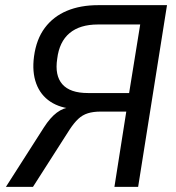

<svg xmlns="http://www.w3.org/2000/svg" viewBox="-20 -725 681 745"><path d="M3 0 150 -230Q175 -269 200.5 -288Q226 -307 254 -309H271V-302Q214 -305 175.5 -330.5Q137 -356 120.5 -401Q104 -446 112 -506Q121 -573 154 -617Q187 -661 239.5 -683Q292 -705 361 -705H628L516 0H424L470 -292H370Q342 -292 321 -285.5Q300 -279 283.5 -263.5Q267 -248 250 -222L108 0ZM321 -364H481L524 -630H360Q290 -630 250 -596.5Q210 -563 202 -497Q192 -432 222 -398Q252 -364 321 -364Z"/></svg>

Font: Nunito Sans 10pt SemiCondensed Medium
Style: Italic
Weight: 500
Width: 4
Italic angle: -9°
Designer: Vernon Adams
Foundry: Vernon Adams
Version: Version 3.101;gftools[0.9.27]